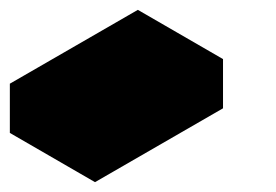

<svg xmlns="http://www.w3.org/2000/svg" viewBox="-20 -1015 560 390"><path d="M173 -745 433 -895V-795L173 -645ZM433 -895 173 -745 0 -845 260 -995ZM173 -745V-645L0 -745V-845Z"/></svg>

Font: Nabla Normal
Style: Regular
Weight: 400
Designer: Arthur Reinders Folmer
Version: Version 1.000